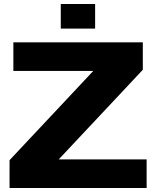

<svg xmlns="http://www.w3.org/2000/svg" viewBox="-20 -941 789 961"><path d="M284.2 -797.9V-920.9H456.1V-797.9ZM27.8 0V-139.2L446.8 -585.9H46.9V-729H694.8V-591.8L273.9 -143.1H713.9V0Z"/></svg>

Font: Hubot Sans Expanded
Style: Bold
Weight: 700
Width: 7
Designer: Deni Anggara
Foundry: GitHub
Version: Version 1.001;gftools[0.9.31]